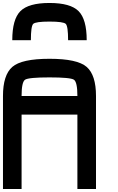

<svg xmlns="http://www.w3.org/2000/svg" viewBox="-20 -1270 790 1290"><path d="M500 -625Q500 -718.8 476.6 -734.4Q453.1 -750 312.5 -750Q171.9 -750 148.4 -734.4Q125 -718.8 125 -625ZM0 -625Q0 -765.6 62.5 -820.3Q125 -875 312.5 -875Q500 -875 562.5 -820.3Q625 -765.6 625 -625V0H500V-500H125V0H0ZM562.5 -1000H437.5Q437.5 -1093.8 421.9 -1109.4Q406.2 -1125 312.5 -1125Q218.8 -1125 203.1 -1109.4Q187.5 -1093.8 187.5 -1000H62.5Q62.5 -1140.6 117.2 -1195.3Q171.9 -1250 312.5 -1250Q453.1 -1250 507.8 -1195.3Q562.5 -1140.6 562.5 -1000Z"/></svg>

Font: CraftyPE
Style: Regular
Weight: 400
Designer: Erek Butcher
Foundry: Haunted Coop
Version: Version 0.018;April 4, 2024;FontCreator 15.0.0.2962 64-bit